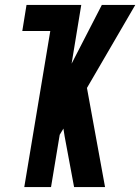

<svg xmlns="http://www.w3.org/2000/svg" viewBox="-20 -755 566 775"><path d="M78 0 183 -630H70L87 -735H308L269 -498L391 -735H526L331 -400L404 0H279L241 -204L236 -236L221 -211L186 0Z"/></svg>

Font: Iosevka SS04 Extrabold Oblique
Style: Regular
Weight: 800
Italic angle: -9°
Monospace: yes
Designer: Belleve Invis
Foundry: Belleve Invis
Version: Version 19.0.0; ttfautohint (v1.8.4)